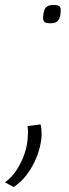

<svg xmlns="http://www.w3.org/2000/svg" viewBox="-91 -556 277 775"><path d="M20 -47 73 -54Q75 -45 76 -35.5Q77 -26 77 -16Q77 8 70 37Q63 66 49 96Q35 126 14 153Q-7 180 -36 199L-71 180Q-45 162 -24.5 131Q-4 100 8 64.5Q20 29 21 -3Q22 -13 22 -24.5Q22 -36 20 -47ZM83 -487Q84 -504 88 -515Q92 -526 101 -531Q110 -536 125 -536Q142 -536 148.5 -531Q155 -526 154 -512Q154 -499 151.5 -490Q149 -481 144.5 -474.5Q140 -468 132 -465Q124 -462 112 -462Q95 -462 88.5 -467.5Q82 -473 83 -487Z"/></svg>

Font: Georama Light
Style: Italic
Weight: 300
Italic angle: -9°
Designer: Jean-Baptiste Levee
Foundry: Production Type
Version: Version 1.001